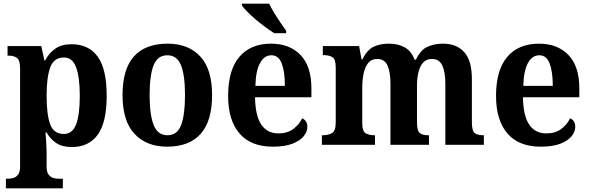

<svg xmlns="http://www.w3.org/2000/svg" viewBox="-20 -786 3203 1042"><path d="M12 236V184H23Q36 184 51.5 180Q67 176 78 162Q89 148 89 119V-414Q89 -460 71.5 -472Q54 -484 28 -484H21V-536H204L221 -458H225Q245 -497 279.5 -521.5Q314 -546 368 -546Q461 -546 510 -479Q559 -412 559 -266Q559 -122 510.5 -55Q462 12 370 12Q318 12 285.5 -9.5Q253 -31 233 -67H227Q229 -45 231 -10Q233 25 233 51V119Q233 148 244 162Q255 176 270 180Q285 184 298 184H321V236ZM327 -59Q373 -59 393 -111Q413 -163 413 -266Q413 -367 393 -420.5Q373 -474 328 -474Q272 -474 252.5 -420Q233 -366 233 -267Q233 -163 252.5 -111Q272 -59 327 -59Z M887 10Q775 10 710 -59.5Q645 -129 645 -270Q645 -411 707 -480Q769 -549 890 -549Q1002 -549 1066.5 -480Q1131 -411 1131 -270Q1131 -129 1069 -59.5Q1007 10 887 10ZM889 -52Q942 -52 963 -107.5Q984 -163 984 -270Q984 -377 962.5 -431.5Q941 -486 888 -486Q835 -486 813.5 -431.5Q792 -377 792 -270Q792 -163 814 -107.5Q836 -52 889 -52Z M1461 10Q1341 10 1279.5 -62Q1218 -134 1218 -265Q1218 -406 1279 -477.5Q1340 -549 1451 -549Q1552 -549 1611 -487.5Q1670 -426 1670 -307V-258H1364Q1366 -156 1398.5 -109Q1431 -62 1491 -62Q1539 -62 1571.5 -86Q1604 -110 1620 -144Q1648 -131 1648 -98Q1648 -71 1628 -46.5Q1608 -22 1567 -6Q1526 10 1461 10ZM1526 -320Q1526 -397 1509 -441.5Q1492 -486 1453 -486Q1414 -486 1391 -443.5Q1368 -401 1366 -320ZM1468 -606Q1446 -620 1419.5 -639.5Q1393 -659 1367 -681Q1341 -703 1321.5 -723Q1302 -743 1293 -756V-766H1441Q1451 -744 1467.5 -717Q1484 -690 1501.5 -664Q1519 -638 1533 -619V-606Z M1727 0V-52H1731Q1762 -52 1782 -64Q1802 -76 1802 -121V-421Q1802 -464 1784 -475.5Q1766 -487 1735 -487H1732V-536H1929L1942 -464H1947Q1972 -515 2007 -532Q2042 -549 2091 -549Q2142 -549 2177.5 -528.5Q2213 -508 2230 -462H2237Q2262 -515 2299.5 -532Q2337 -549 2385 -549Q2458 -549 2499.5 -503Q2541 -457 2541 -355V-123Q2541 -76 2556 -64Q2571 -52 2603 -52H2606V0H2397V-331Q2397 -395 2380.5 -430.5Q2364 -466 2324 -466Q2294 -466 2276.5 -446.5Q2259 -427 2251 -394Q2243 -361 2243 -322V-123Q2243 -76 2258 -64Q2273 -52 2304 -52H2308V0H2099V-331Q2099 -395 2083 -430.5Q2067 -466 2027 -466Q1996 -466 1978.5 -444.5Q1961 -423 1953.5 -387.5Q1946 -352 1946 -310V-117Q1946 -75 1963.5 -63.5Q1981 -52 2012 -52H2015V0Z M2915 10Q2795 10 2733.5 -62Q2672 -134 2672 -265Q2672 -406 2733 -477.5Q2794 -549 2905 -549Q3006 -549 3065 -487.5Q3124 -426 3124 -307V-258H2818Q2820 -156 2852.5 -109Q2885 -62 2945 -62Q2993 -62 3025.5 -86Q3058 -110 3074 -144Q3102 -131 3102 -98Q3102 -71 3082 -46.5Q3062 -22 3021 -6Q2980 10 2915 10ZM2980 -320Q2980 -397 2963 -441.5Q2946 -486 2907 -486Q2868 -486 2845 -443.5Q2822 -401 2820 -320Z"/></svg>

Font: Noto Serif Tamil SemiCondensed
Style: Bold Italic
Weight: 700
Width: 4
Italic angle: -12°
Designer: Indian Type Foundry, Tom Grace, and the Monotype Design Team
Foundry: Monotype Imaging Inc.
Version: Version 2.003; ttfautohint (v1.8.4.7-5d5b)